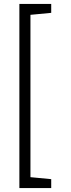

<svg xmlns="http://www.w3.org/2000/svg" viewBox="-20 -837 359 971"><path d="M239 114V69L134 59V-762L239 -772V-817H78V114Z"/></svg>

Font: Advent Pro
Style: Regular
Weight: 400
Designer: Andreas Kalpakidis
Foundry: Andreas Kalpakidis
Version: Version 2.002 2008